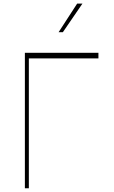

<svg xmlns="http://www.w3.org/2000/svg" viewBox="-20 -1011 610 1031"><path d="M508.5 -727.3V-697.4H134.9V0H113.6V-727.3ZM294.7 -838.1 394.2 -991.5H422.6L317.5 -838.1Z"/></svg>

Font: Inter Thin BETA
Style: Regular
Weight: 100
Designer: Rasmus Andersson
Foundry: rsms
Version: Version 3.011;git-f93a4a705